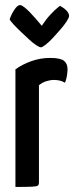

<svg xmlns="http://www.w3.org/2000/svg" viewBox="-20 -739 299 759"><path d="M41 0V-465Q69 -485 104.5 -497.5Q140 -510 178 -510Q218 -510 232.5 -499Q247 -488 247 -465Q247 -457 245 -442Q243 -427 237 -412Q227 -418 216 -420.5Q205 -423 193 -423Q179 -423 163 -418Q147 -413 134 -402V-18Q134 -9 130 -5.5Q126 -2 106.5 -1Q87 0 41 0ZM142 -552Q136 -552 123 -560.5Q110 -569 94.5 -583.5Q79 -598 63 -613Q47 -628 35 -641Q23 -654 18 -662Q24 -681 36.5 -700Q49 -719 59 -719Q65 -719 75.5 -711Q86 -703 98 -690.5Q110 -678 121 -665.5Q132 -653 138.5 -645Q145 -637 145 -637Q163 -664 179.5 -681.5Q196 -699 206.5 -707.5Q217 -716 217 -716Q234 -707 243.5 -696.5Q253 -686 253 -676Q253 -669 243.5 -654.5Q234 -640 219 -622.5Q204 -605 188.5 -588.5Q173 -572 160 -562Q147 -552 142 -552Z"/></svg>

Font: Yanone Kaffeesatz Medium
Style: Regular
Weight: 500
Designer: Yanone (Cyrillic: Daniel Pouzeot, Huerta Tipografica, and Cyreal)
Foundry: Yanone
Version: Version 2.003